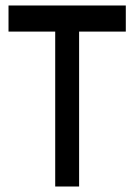

<svg xmlns="http://www.w3.org/2000/svg" viewBox="-20 -679 488 699"><path d="M438 -659V-564H268V0H181V-564H11V-659Z"/></svg>

Font: malayalam115
Style: Regular
Weight: 400
Designer: Jelle Bosma - Monotype Design Team
Foundry: Monotype Imaging Inc.
Version: Version 2.103